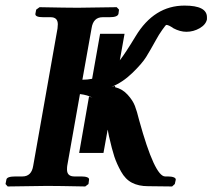

<svg xmlns="http://www.w3.org/2000/svg" viewBox="-20 -673 768 694"><path d="M354 -120.1H266.1L301.8 -324.2L314 -319.8Q296.9 -329.6 269 -333L223.1 -74.2Q222.2 -69.3 222.2 -60.1Q222.2 -35.2 249 -35.2H274.9Q288.1 -35.2 295.7 -32Q303.2 -28.8 301.8 -22.9L299.8 -7.8L288.1 1Q189 -1 149.9 -1L7.8 1L0 -7.8L2.9 -22.9Q3.9 -35.2 35.2 -35.2H61Q94.2 -35.2 100.1 -74.2L188 -570.8Q188 -573.7 188.5 -578.9Q189 -584 189 -585Q189 -610.8 163.1 -610.8H136.2Q106.4 -610.8 107.9 -623L110.8 -638.2L123 -647Q222.2 -645 261.2 -645L401.9 -647L410.2 -638.2L408.2 -623Q405.3 -610.8 376 -610.8H351.1Q316.9 -610.8 311 -570.8L277.8 -384.8Q295.9 -384.8 313 -388.2L341.8 -550.8H430.2L413.1 -455.1Q432.1 -479 470.2 -542Q537.1 -652.8 647 -652.8Q728 -652.8 728 -610.8Q728 -610.8 728 -603Q724.1 -584 701.7 -571Q679.2 -558.1 653.8 -558.1Q630.9 -558.1 606.9 -570.8Q589.8 -583 581.1 -583Q579.1 -583 566.7 -565.4Q554.2 -547.9 543.9 -528.8Q522.9 -490.7 508.1 -466.8Q493.2 -442.9 458 -408.9Q422.9 -375 382.8 -358.9L396 -362.8V-357.9Q422.9 -351.1 441.4 -330.6Q460 -310.1 467.5 -290.5Q475.1 -271 482.9 -238.8Q539.1 -34.7 577.1 -35.2H586.9Q600.1 -35.2 608.2 -32Q616.2 -28.8 615.2 -22.9L611.8 -7.8L602.1 1L515.1 0Q481 0 457 -12.5Q433.1 -24.9 417.5 -53Q401.9 -81.1 393.3 -106.9Q384.8 -132.8 374 -180.2L371.1 -194.8Q370.1 -198.7 370.1 -201.2Q370.1 -202.1 369.6 -202.6L369.1 -204.1Z"/></svg>

Font: Linux Libertine
Style: Semibold Italic
Weight: 600
Italic angle: -11.5°
Designer: Philipp H. Poll
Foundry: Philipp H. Poll
Version: Version 5.1.2 ; ttfautohint (v0.9)